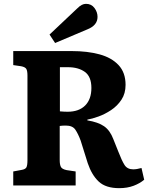

<svg xmlns="http://www.w3.org/2000/svg" viewBox="-20 -966 785 1000"><path d="M601 14Q531 14 494.5 -20Q458 -54 437 -116L400 -234Q387 -269 372.5 -290.5Q358 -312 323 -312Q304 -312 291 -310V-132Q291 -109 297 -97Q303 -85 327 -80L374 -73V0H49V-73L92 -81Q111 -84 117 -93.5Q123 -103 123 -132V-573Q123 -597 117 -607Q111 -617 90 -621L49 -627V-700H354Q435 -700 498 -683Q561 -666 597.5 -627Q634 -588 634 -524Q634 -479 612.5 -446.5Q591 -414 558.5 -392.5Q526 -371 492.5 -359Q459 -347 435 -343V-339Q491 -330 522 -308.5Q553 -287 570 -242L596 -177Q614 -130 628.5 -107Q643 -84 674 -84Q692 -84 717 -91L731 -30Q709 -11 676 1.5Q643 14 601 14ZM332 -384Q391 -384 423.5 -416.5Q456 -449 456 -508Q456 -567 422 -591.5Q388 -616 334 -616H292V-386Q316 -384 332 -384ZM267 -742 238 -786 381 -921Q395 -935 406 -940.5Q417 -946 428 -946Q456 -946 472 -924.5Q488 -903 488 -878Q488 -834 435 -813Z"/></svg>

Font: Literata 12pt
Style: Bold
Weight: 700
Designer: Latin by Veronika Burian and Jose Scaglione. Greek by Irene Vlachou. Cyrillic by Vera Evstafieva.
Foundry: TypeTogether
Version: Version 3.002